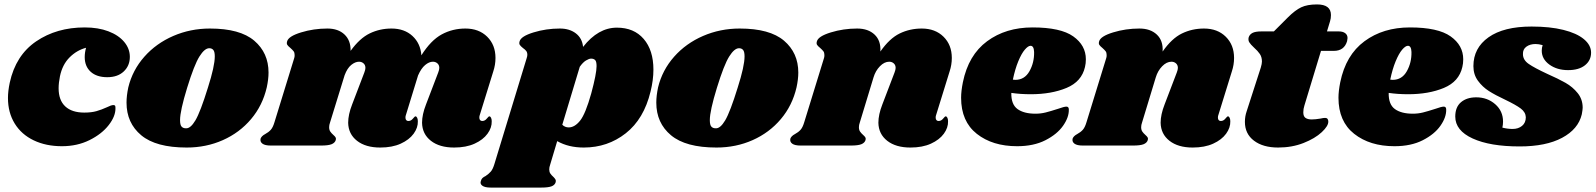

<svg xmlns="http://www.w3.org/2000/svg" viewBox="-20 -658 7213 868"><path d="M567 -401Q567 -361 539.5 -335Q512 -309 465 -309Q417 -309 390 -333.5Q363 -358 363 -400Q363 -420 369 -442Q327 -431 294.5 -398.5Q262 -366 251 -313Q245 -283 245 -259Q245 -205 275 -177Q305 -149 361 -149Q393 -149 416 -155.5Q439 -162 463 -173Q483 -183 492 -183Q498 -183 500 -180.5Q502 -178 502 -170Q503 -133 471.5 -92.5Q440 -52 384.5 -24.5Q329 3 260 3Q188 3 132.5 -23.5Q77 -50 46.5 -99.5Q16 -149 16 -215Q16 -246 24 -284Q51 -408 143.5 -471Q236 -534 363 -534Q424 -534 470 -516.5Q516 -499 541.5 -468.5Q567 -438 567 -401Z M1194 -330Q1194 -300 1186 -263Q1167 -181 1115 -119.5Q1063 -58 987.5 -24.5Q912 9 824 9Q685 9 618.5 -46.5Q552 -102 552 -194Q552 -225 560 -263Q579 -341 632.5 -401.5Q686 -462 763.5 -495.5Q841 -529 929 -529Q1065 -529 1129.5 -474Q1194 -419 1194 -330ZM826 -261Q794 -157 794 -115Q794 -93 801 -85.5Q808 -78 820 -78Q841 -76 863.5 -114Q886 -152 920 -262Q951 -359 951 -403Q951 -424 944.5 -432Q938 -440 926 -440Q905 -440 881.5 -402.5Q858 -365 826 -261Z M2149 -138Q2147 -134 2147 -126Q2147 -119 2150.5 -115Q2154 -111 2160 -111Q2172 -111 2180.5 -121.5Q2189 -132 2192 -132Q2197 -132 2200 -125.5Q2203 -119 2203 -110Q2204 -81 2184 -53.5Q2164 -26 2125.5 -8.5Q2087 9 2033 9Q1967 9 1928 -21.5Q1889 -52 1888 -103Q1888 -140 1906 -186L1961 -330Q1966 -343 1966 -351Q1966 -364 1957.5 -371.5Q1949 -379 1937 -379Q1920 -379 1902 -364Q1884 -349 1870 -317L1815 -138Q1813 -134 1813 -126Q1813 -119 1816.5 -115Q1820 -111 1826 -111Q1838 -111 1846.5 -121.5Q1855 -132 1858 -132Q1863 -132 1866 -125.5Q1869 -119 1869 -110Q1870 -81 1850 -53.5Q1830 -26 1791.5 -8.5Q1753 9 1699 9Q1633 9 1594 -21.5Q1555 -52 1554 -103Q1554 -140 1572 -186L1627 -330Q1632 -343 1632 -351Q1632 -364 1623.5 -371.5Q1615 -379 1603 -379Q1586 -379 1568 -364.5Q1550 -350 1538 -318L1472 -104Q1468 -93 1468 -83Q1468 -71 1473 -63.5Q1478 -56 1487 -48Q1494 -42 1497 -37Q1500 -32 1498 -25Q1494 -12 1479 -6Q1464 0 1432 0H1204Q1178 0 1166.5 -8.5Q1155 -17 1158 -31Q1162 -43 1179 -52Q1194 -60 1204 -71Q1214 -82 1221 -106L1310 -395Q1312 -400 1312 -409Q1312 -420 1307.5 -426Q1303 -432 1293 -441Q1283 -449 1279 -455Q1275 -461 1278 -471Q1284 -494 1341 -511.5Q1398 -529 1460 -529Q1509 -529 1537.5 -502Q1566 -475 1565 -428Q1606 -485 1651.5 -507Q1697 -529 1750 -529Q1808 -529 1844.5 -495.5Q1881 -462 1885 -408Q1928 -476 1977 -502.5Q2026 -529 2084 -529Q2145 -529 2182.5 -492Q2220 -455 2220 -396Q2220 -365 2210 -335Z M2934 -343Q2934 -296 2921 -244Q2891 -120 2809 -55.5Q2727 9 2619 9Q2550 9 2499 -20L2467 87Q2463 98 2463 108Q2463 119 2468 126.5Q2473 134 2481 141Q2489 149 2491.5 154Q2494 159 2492 166Q2488 179 2473 184.5Q2458 190 2427 190H2198Q2172 190 2160.5 181.5Q2149 173 2154 160Q2156 152 2161 147Q2166 142 2175 138Q2190 128 2199 117.5Q2208 107 2215 84L2361 -395Q2364 -404 2364 -410Q2364 -421 2359 -427.5Q2354 -434 2344 -441Q2334 -449 2330 -455Q2326 -461 2329 -471Q2335 -494 2392 -511.5Q2449 -529 2511 -529Q2555 -529 2583.5 -507Q2612 -485 2616 -446Q2684 -533 2769 -533Q2846 -533 2890 -482Q2934 -431 2934 -343ZM2677 -359Q2677 -380 2670.5 -386.5Q2664 -393 2652 -393Q2643 -393 2629 -384.5Q2615 -376 2601 -356L2522 -94Q2534 -82 2551 -82Q2578 -82 2602.5 -112.5Q2627 -143 2653 -236Q2677 -325 2677 -359Z M3589 -330Q3589 -300 3581 -263Q3562 -181 3510 -119.5Q3458 -58 3382.5 -24.5Q3307 9 3219 9Q3080 9 3013.5 -46.5Q2947 -102 2947 -194Q2947 -225 2955 -263Q2974 -341 3027.5 -401.5Q3081 -462 3158.5 -495.5Q3236 -529 3324 -529Q3460 -529 3524.5 -474Q3589 -419 3589 -330ZM3221 -261Q3189 -157 3189 -115Q3189 -93 3196 -85.5Q3203 -78 3215 -78Q3236 -76 3258.5 -114Q3281 -152 3315 -262Q3346 -359 3346 -403Q3346 -424 3339.5 -432Q3333 -440 3321 -440Q3300 -440 3276.5 -402.5Q3253 -365 3221 -261Z M4212 -138Q4210 -134 4210 -126Q4210 -119 4213.5 -115Q4217 -111 4223 -111Q4235 -111 4243.5 -121.5Q4252 -132 4255 -132Q4260 -132 4263 -125.5Q4266 -119 4266 -110Q4267 -81 4247 -53.5Q4227 -26 4188.5 -8.5Q4150 9 4096 9Q4030 9 3991 -21.5Q3952 -52 3951 -103Q3951 -140 3969 -186L4024 -330Q4029 -343 4029 -351Q4029 -364 4020.5 -371.5Q4012 -379 4000 -379Q3978 -379 3958 -358.5Q3938 -338 3929 -308L3867 -104Q3863 -93 3863 -83Q3863 -71 3868 -63.5Q3873 -56 3882 -48Q3889 -42 3892 -37Q3895 -32 3893 -25Q3889 -12 3874 -6Q3859 0 3827 0H3599Q3573 0 3561.5 -8.5Q3550 -17 3553 -31Q3557 -43 3574 -52Q3589 -60 3599 -71Q3609 -82 3616 -106L3705 -395Q3707 -400 3707 -409Q3707 -420 3702.5 -426Q3698 -432 3688 -441Q3678 -449 3674 -455Q3670 -461 3673 -471Q3679 -494 3736 -511.5Q3793 -529 3855 -529Q3905 -529 3934 -501.5Q3963 -474 3960 -425Q4001 -484 4047 -506.5Q4093 -529 4147 -529Q4208 -529 4245.5 -492Q4283 -455 4283 -396Q4283 -365 4273 -335Z M4889 -390Q4889 -371 4885 -355Q4870 -289 4801.5 -260.5Q4733 -232 4640 -232Q4593 -232 4552 -238Q4551 -186 4580 -165Q4609 -144 4661 -144Q4685 -144 4707 -149.5Q4729 -155 4763 -166Q4791 -176 4801 -176Q4812 -176 4812 -163Q4813 -128 4786 -89.5Q4759 -51 4706 -24Q4653 3 4578 3Q4467 3 4396 -53Q4325 -109 4325 -216Q4325 -246 4333 -286Q4358 -409 4442.5 -471.5Q4527 -534 4648 -534Q4775 -534 4832 -493.5Q4889 -453 4889 -390ZM4570 -297Q4612 -297 4634 -336Q4656 -375 4655 -423Q4654 -451 4639 -451Q4628 -451 4613 -433.5Q4598 -416 4583.5 -381Q4569 -346 4559 -298Q4563 -297 4570 -297Z M5488 -138Q5486 -134 5486 -126Q5486 -119 5489.5 -115Q5493 -111 5499 -111Q5511 -111 5519.5 -121.5Q5528 -132 5531 -132Q5536 -132 5539 -125.5Q5542 -119 5542 -110Q5543 -81 5523 -53.5Q5503 -26 5464.5 -8.5Q5426 9 5372 9Q5306 9 5267 -21.5Q5228 -52 5227 -103Q5227 -140 5245 -186L5300 -330Q5305 -343 5305 -351Q5305 -364 5296.5 -371.5Q5288 -379 5276 -379Q5254 -379 5234 -358.5Q5214 -338 5205 -308L5143 -104Q5139 -93 5139 -83Q5139 -71 5144 -63.5Q5149 -56 5158 -48Q5165 -42 5168 -37Q5171 -32 5169 -25Q5165 -12 5150 -6Q5135 0 5103 0H4875Q4849 0 4837.5 -8.5Q4826 -17 4829 -31Q4833 -43 4850 -52Q4865 -60 4875 -71Q4885 -82 4892 -106L4981 -395Q4983 -400 4983 -409Q4983 -420 4978.5 -426Q4974 -432 4964 -441Q4954 -449 4950 -455Q4946 -461 4949 -471Q4955 -494 5012 -511.5Q5069 -529 5131 -529Q5181 -529 5210 -501.5Q5239 -474 5236 -425Q5277 -484 5323 -506.5Q5369 -529 5423 -529Q5484 -529 5521.5 -492Q5559 -455 5559 -396Q5559 -365 5549 -335Z M6072 -486Q6072 -482 6070 -472Q6057 -428 6010 -428H5952L5877 -181Q5872 -166 5872 -150Q5872 -132 5882 -125Q5892 -118 5910 -118Q5926 -118 5950 -122Q5962 -125 5971 -125Q5978 -125 5981.5 -120.5Q5985 -116 5985 -109Q5986 -89 5955.5 -60.5Q5925 -32 5873 -11.5Q5821 9 5758 9Q5690 9 5649 -22Q5608 -53 5608 -107Q5608 -132 5616 -155L5680 -353Q5685 -370 5685 -380Q5685 -400 5675.5 -414Q5666 -428 5649 -443Q5634 -457 5628 -466.5Q5622 -476 5625 -489Q5629 -502 5642 -509Q5655 -516 5683 -516H5739L5802 -579Q5835 -612 5862.5 -625Q5890 -638 5934 -638Q5997 -638 5997 -590Q5997 -575 5993 -562L5979 -516H6032Q6051 -516 6061.5 -508Q6072 -500 6072 -486Z M6595 -390Q6595 -371 6591 -355Q6576 -289 6507.5 -260.5Q6439 -232 6346 -232Q6299 -232 6258 -238Q6257 -186 6286 -165Q6315 -144 6367 -144Q6391 -144 6413 -149.5Q6435 -155 6469 -166Q6497 -176 6507 -176Q6518 -176 6518 -163Q6519 -128 6492 -89.5Q6465 -51 6412 -24Q6359 3 6284 3Q6173 3 6102 -53Q6031 -109 6031 -216Q6031 -246 6039 -286Q6064 -409 6148.5 -471.5Q6233 -534 6354 -534Q6481 -534 6538 -493.5Q6595 -453 6595 -390ZM6276 -297Q6318 -297 6340 -336Q6362 -375 6361 -423Q6360 -451 6345 -451Q6334 -451 6319 -433.5Q6304 -416 6289.5 -381Q6275 -346 6265 -298Q6269 -297 6276 -297Z M7173 -420Q7173 -385 7145.5 -363Q7118 -341 7069 -341Q7019 -341 6984.5 -366Q6950 -391 6950 -429Q6950 -442 6954 -454Q6936 -459 6922 -459Q6897 -459 6880.5 -447Q6864 -435 6865 -413Q6865 -387 6891 -369Q6917 -351 6975 -324Q7025 -302 7057.5 -283.5Q7090 -265 7112.5 -237Q7135 -209 7135 -171Q7135 -163 7131 -141Q7115 -74 7042 -35Q6969 4 6850 4Q6716 4 6637.5 -32Q6559 -68 6559 -131Q6559 -174 6585 -196Q6611 -218 6654 -218Q6704 -218 6739.5 -187Q6775 -156 6775 -108Q6775 -95 6772 -81Q6796 -75 6818 -75Q6844 -75 6861 -89Q6878 -103 6878 -128Q6877 -151 6855 -167.5Q6833 -184 6785 -207Q6740 -228 6711 -246.5Q6682 -265 6661.5 -293Q6641 -321 6641 -359Q6641 -441 6709.5 -489.5Q6778 -538 6904 -538Q6987 -538 7047.5 -523Q7108 -508 7140.5 -481Q7173 -454 7173 -420Z"/></svg>

Font: Shrikhand
Style: Regular
Weight: 400
Italic angle: -14°
Designer: Jonny Pinhorn
Foundry: Jonny Pinhorn
Version: Version 1.001;PS 1.001;hotconv 1.0.88;makeotf.lib2.5.647800